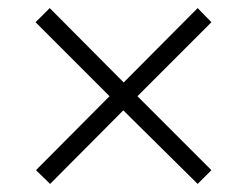

<svg xmlns="http://www.w3.org/2000/svg" viewBox="-20 -674 612 475"><path d="M469 -654 503 -619 320 -436 503 -253 469 -219 285 -401 104 -219 69 -253 251 -436 68 -619 103 -654 286 -470Z"/></svg>

Font: Noto Sans Kannada UI Light
Style: Regular
Weight: 300
Designer: Jelle Bosma - Monotype Design Team
Foundry: Monotype Imaging Inc.
Version: Version 2.005; ttfautohint (v1.8.4.7-5d5b)